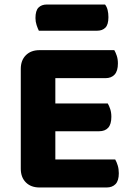

<svg xmlns="http://www.w3.org/2000/svg" viewBox="-20 -828 587 850"><path d="M155 2Q117 2 94.5 -20.5Q72 -43 72 -81V-523Q72 -561 94.5 -583.5Q117 -606 155 -606H486Q492 -596 497 -581Q502 -566 502 -547Q502 -514 487.5 -498Q473 -482 447 -482H225V-370H457Q463 -360 468 -345Q473 -330 473 -311Q473 -278 459 -262.5Q445 -247 419 -247H225V-122H490Q496 -112 501 -96Q506 -80 506 -61Q506 -28 491.5 -13Q477 2 452 2ZM152 -692Q147 -702 142 -717Q137 -732 137 -748Q137 -781 150.5 -794.5Q164 -808 187 -808H445Q453 -798 456.5 -783.5Q460 -769 460 -752Q460 -719 446.5 -705.5Q433 -692 410 -692Z"/></svg>

Font: Baloo Bhaina 2
Style: Bold
Weight: 700
Designer: Yesha Goshar, Manish Minz, Shuchita Grover and Ek Type
Foundry: Ek Type
Version: Version 1.640;hotconv 1.0.111;makeotfexe 2.5.65597; ttfautoh